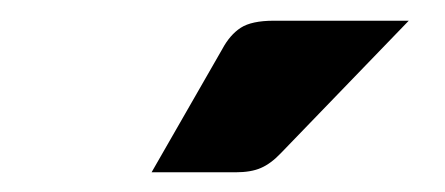

<svg xmlns="http://www.w3.org/2000/svg" viewBox="-20 -754 440 190"><path d="M384.5 -733.5 258 -602.5Q248 -592 238.2 -587.8Q228.5 -583.5 213 -583.5H130L200 -705.5Q207.5 -719.5 218.2 -726.5Q229 -733.5 251 -733.5Z"/></svg>

Font: LatoLatin Heavy
Style: Regular
Weight: 800
Designer: Lukasz Dziedzic with Adam Twardoch and Botio Nikoltchev
Foundry: tyPoland Lukasz Dziedzic
Version: Version 2.015; 2015-08-06; http://www.latofonts.com/